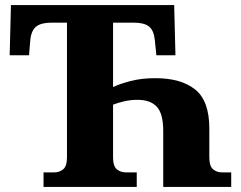

<svg xmlns="http://www.w3.org/2000/svg" viewBox="-20 -734 948 754"><path d="M151 0V-57H193Q214 -57 228.5 -69.5Q243 -82 243 -115V-645H181Q142 -645 122.5 -630Q103 -615 99 -577L94 -517H18L23 -714H664L669 -517H594L588 -577Q584 -615 565 -630Q546 -645 506 -645H424V-392Q451 -405 493.5 -416Q536 -427 590 -427Q691 -427 746.5 -382.5Q802 -338 802 -230V-116Q802 -82 816.5 -69.5Q831 -57 852 -57H888V0H621V-220Q621 -287 596 -314.5Q571 -342 520 -342Q492 -342 467 -336Q442 -330 424 -323V-115Q424 -82 438.5 -69.5Q453 -57 475 -57H517V0Z"/></svg>

Font: Noto Serif ExtraBold
Style: Regular
Weight: 800
Designer: Monotype Design Team
Foundry: Monotype Imaging Inc.
Version: Version 2.014